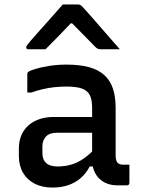

<svg xmlns="http://www.w3.org/2000/svg" viewBox="-20 -835 640 865"><path d="M501 -348Q501 -321 501 -294.5Q501 -268 501 -240.5Q501 -213 501 -186Q501 -159 501 -134Q501 -122 503.5 -114Q506 -106 510 -101Q515 -97 521.5 -95Q528 -93 537 -93Q539 -93 541.5 -93Q544 -93 547 -93H563Q563 -72 563 -52Q563 -32 563 -11Q563 -6 560 -3Q557 0 552 0Q547 0 533.5 0Q520 0 510 0Q484 0 463.5 -7.5Q443 -15 427.5 -30Q412 -45 403.5 -66.5Q395 -88 395 -116Q395 -150 395 -185.5Q395 -221 395 -255Q395 -271 395 -287Q395 -303 395 -319Q395 -335 395 -351Q395 -387 384 -407.5Q373 -428 348 -436.5Q323 -445 279 -445Q250 -445 223.5 -442Q197 -439 171.5 -433Q146 -427 120 -418H103Q103 -439 103 -460Q103 -481 103 -501Q103 -505 104 -507Q105 -509 106 -510Q112 -516 138 -524Q164 -532 201.5 -538Q239 -544 279 -544Q337 -544 379 -533Q421 -522 448 -498.5Q475 -475 488 -438Q501 -401 501 -348ZM171 -145Q171 -116 188 -100.5Q205 -85 239 -85Q271 -85 299.5 -93Q328 -101 356 -120Q384 -139 414 -172V-85H384Q369 -55 344.5 -33.5Q320 -12 288 -1Q256 10 217 10Q170 10 136 -7.5Q102 -25 83.5 -57Q65 -89 65 -133V-166Q65 -199 76 -225Q87 -251 107.5 -269.5Q128 -288 157 -298Q186 -308 222 -308Q257 -308 290 -308Q323 -308 354.5 -308Q386 -308 417 -308Q425 -308 429.5 -296Q434 -284 435 -267.5Q436 -251 436 -237Q400 -237 369 -237Q338 -237 306.5 -237Q275 -237 239 -237Q221 -237 208.5 -233Q196 -229 187 -220Q180 -212 175.5 -201.5Q171 -191 171 -177ZM263 -815Q280 -815 297 -815Q314 -815 331 -815Q339 -815 344.5 -811Q350 -807 362 -793Q370 -784 388.5 -763.5Q407 -743 430 -716Q453 -689 477 -662Q501 -635 520 -613Q499 -613 479 -613Q459 -613 438 -613Q427 -613 421.5 -615Q416 -617 409 -624Q397 -636 365 -669Q333 -702 284 -751L331 -730H275L321 -753Q274 -703 242 -670.5Q210 -638 185 -613H108Q104 -613 102 -614Q100 -615 99 -617.5Q98 -620 98 -622Q98 -626 101.5 -630.5Q105 -635 117 -650Q129 -664 149 -686.5Q169 -709 191.5 -734Q214 -759 233 -781Q252 -803 263 -815Z"/></svg>

Font: Recursive Medium
Style: Regular
Weight: 500
Version: Version 1.085